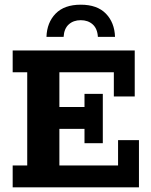

<svg xmlns="http://www.w3.org/2000/svg" viewBox="-20 -798 643 818"><path d="M34 0V-93H96V-490H34V-583H554V-387H465V-490H233V-342H340V-398H418V-188H340V-249H233V-93H483V-201H572V0ZM178 -641Q180 -702 217 -740Q254 -778 324 -778Q394 -778 431 -740Q468 -702 470 -641H397Q395 -676 375 -694Q355 -712 324 -712Q293 -712 273 -694Q253 -676 251 -641Z"/></svg>

Font: Rokkitt SemiBold
Style: Bold
Weight: 700
Version: Version 3.103